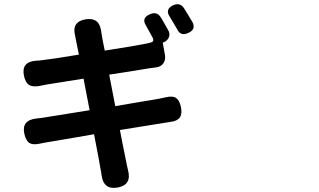

<svg xmlns="http://www.w3.org/2000/svg" viewBox="-20 -849 1540 928"><path d="M470.7 -3.9V-4.9Q468.8 -20.5 466.8 -27.3Q461.9 -59.6 434.6 -200.2Q403.3 -195.3 344.7 -184.6Q234.4 -166 206.1 -161.1Q198.2 -160.2 184.6 -157.2Q174.8 -155.3 170.9 -154.3Q137.7 -147.5 121.6 -158.2Q105.5 -168.9 97.7 -202.1Q83 -268.6 157.2 -276.4Q174.8 -278.3 182.6 -279.3Q214.8 -284.2 340.8 -304.7Q388.7 -312.5 413.1 -316.4L383.8 -468.8Q311.5 -458 210.9 -441.4Q200.2 -439.5 196.3 -438.5Q189.5 -436.5 175.8 -434.6Q140.6 -426.8 121.6 -438Q102.5 -449.2 95.7 -483.4Q82 -550.8 155.3 -555.7Q158.2 -555.7 163.6 -556.2Q168.9 -556.6 171.9 -556.6Q233.4 -563.5 361.3 -585Q357.4 -607.4 349.6 -642.6Q344.7 -665 343.8 -671.9Q343.8 -672.9 343.8 -673.8Q324.2 -744.1 394.5 -755.9Q460 -765.6 468.8 -699.2Q468.8 -697.3 469.7 -695.3V-692.4Q472.7 -669.9 486.3 -604.5Q636.7 -627.9 673.8 -635.7Q675.8 -635.7 678.7 -636.7Q696.3 -639.6 705.1 -642.6Q728.5 -646.5 717.3 -668Q706.1 -689.5 685.5 -725.6Q662.1 -762.7 705.1 -780.3Q738.3 -794.9 756.8 -765.6Q757.8 -763.7 760.7 -759.8Q783.2 -721.7 793 -703.1Q802.7 -686.5 796.4 -669.4Q790 -652.3 769.5 -643.6L766.6 -642.6L777.3 -583Q781.2 -559.6 769.5 -543Q757.8 -526.4 735.4 -523.4Q729.5 -522.5 717.3 -521Q705.1 -519.5 699.2 -518.6L603.5 -502.9L507.8 -488.3L537.1 -335.9Q573.2 -341.8 639.6 -353.5Q719.7 -366.2 745.1 -371.1Q770.5 -377 782.2 -378.9Q814.5 -386.7 831.1 -375.5Q847.7 -364.3 854.5 -331.5Q861.3 -298.8 849.1 -281.2Q836.9 -263.7 803.7 -259.8Q778.3 -255.9 766.6 -253.9Q666 -237.3 559.6 -220.7Q569.3 -168 585.9 -87.9Q591.8 -57.6 593.8 -47.9Q594.7 -44.9 596.2 -38.1Q597.7 -31.2 598.6 -27.3Q618.2 44.9 547.9 57.6Q479.5 69.3 470.7 -3.9ZM835.9 -708 835 -710Q812.5 -749 800.8 -767.6Q775.4 -804.7 818.4 -824.2Q850.6 -837.9 869.1 -809.6Q874 -801.8 884.8 -784.2Q889.6 -775.4 892.6 -771.5Q894.5 -768.6 898.4 -761.7Q907.2 -748 910.2 -742.2Q928.7 -707 889.6 -689.5Q852.5 -672.9 835.9 -708Z"/></svg>

Font: Bpmf GenSen Rounded B
Style: B
Weight: 700
Foundry: But Ko
Version: Version 1.320